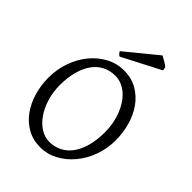

<svg xmlns="http://www.w3.org/2000/svg" viewBox="-244 -959 1088 1088"><g transform="rotate(45 300.0 -414.5)"><path d="M481 -307.1Q481 -340.8 474.9 -373.8Q468.8 -406.7 457.5 -436.3Q446.3 -465.8 429.9 -491Q413.6 -516.1 393.1 -534.4Q372.6 -552.7 348.1 -563.2Q323.7 -573.7 295.9 -573.7Q252.4 -573.7 218 -555.4Q183.6 -537.1 159.9 -503.2Q136.2 -469.2 123.5 -420.9Q110.8 -372.6 110.8 -313Q110.8 -258.3 125.7 -209.5Q140.6 -160.6 165.8 -123.8Q190.9 -86.9 224.6 -65.4Q258.3 -43.9 295.9 -43.9Q336.4 -43.9 370.4 -60.8Q404.3 -77.6 429 -110.8Q453.6 -144 467.3 -193.4Q481 -242.7 481 -307.1ZM556.6 -315.9Q556.6 -249.5 534.7 -189.7Q512.7 -129.9 474.9 -84.5Q437 -39.1 387.2 -12.2Q337.4 14.6 281.7 14.6Q223.1 14.6 177.2 -11.2Q131.3 -37.1 99.9 -80.6Q68.4 -124 51.8 -180.7Q35.2 -237.3 35.2 -298.8Q35.2 -365.2 56.6 -425.3Q78.1 -485.4 115.2 -530.8Q152.3 -576.2 202.4 -603Q252.4 -629.9 310.1 -629.9Q370.6 -629.9 416.5 -603.3Q462.4 -576.7 493.7 -532.7Q524.9 -488.8 540.8 -432.1Q556.6 -375.5 556.6 -315.9ZM236.8 -667.5Q228.5 -670.9 224.9 -675.5Q221.2 -680.2 214.8 -689.5L403.8 -844.2Q408.7 -841.3 417 -836.7Q425.3 -832 434.1 -826.9Q442.9 -821.8 450.2 -816.9Q457.5 -812 461.4 -808.1L465.8 -786.1Z"/></g></svg>

Font: Gentium Plus Phon
Style: Regular
Weight: 400
Designer: J. Victor Gaultney, Annie Olsen, Iska Routamaa, Becca Hirsbrunner
Foundry: SIL International
Version: Version 5.000